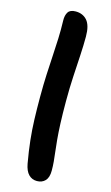

<svg xmlns="http://www.w3.org/2000/svg" viewBox="-146 -868 625 1082"><g transform="rotate(15 167.0 -327.0)"><path d="M189 163.2Q160.2 163.2 140.7 143.4Q121.2 123.6 113.6 82.2Q100.8 10 94.5 -49.4Q88.2 -108.8 86.2 -168.4Q84.2 -228 84.2 -299.4Q84.2 -371.2 87 -430.3Q89.8 -489.4 93 -541.1Q96.2 -592.8 98.2 -643.6Q100.2 -694.4 98.6 -749.4Q97.8 -779.4 109.7 -798.1Q121.6 -816.8 153.8 -816.8Q196 -816.8 220.9 -788.2Q245.8 -759.6 245.8 -694.6Q245.8 -642.8 242.4 -584.4Q239 -526 235.2 -459.2Q231.4 -392.4 231.4 -315Q231.4 -239.4 233.7 -184.9Q236 -130.4 239.7 -91.1Q243.4 -51.8 247 -22.2Q250.6 7.4 252.9 32.6Q255.2 57.8 255.2 85.4Q255.2 125 237.1 144.1Q219 163.2 189 163.2Z"/></g></svg>

Font: Shantell Sans Light
Style: Regular
Weight: 300
Designer: Stephen Nixon, Anya Danilova, Shantell Martin
Foundry: Arrow Type
Version: Version 1.011;[c5ecc13dd]